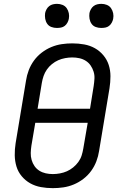

<svg xmlns="http://www.w3.org/2000/svg" viewBox="-20 -968 640 996"><path d="M254 8Q222 8 192 2.5Q162 -3 137 -17Q112 -31 93 -53.5Q74 -76 65.5 -104Q57 -132 56.5 -162.5Q56 -193 61 -225L115 -550Q119 -577 129 -603.5Q139 -630 156 -653.5Q173 -677 196.5 -695Q220 -713 246.5 -724Q273 -735 300.5 -739Q328 -743 355 -743Q387 -743 417 -737.5Q447 -732 472 -718Q497 -704 516 -681.5Q535 -659 544 -631Q553 -603 553 -572.5Q553 -542 548 -510L494 -185Q490 -158 480 -131.5Q470 -105 453 -81.5Q436 -58 412.5 -40Q389 -22 362.5 -11Q336 0 308.5 4Q281 8 254 8ZM175 -404H447L466 -522Q469 -542 470 -560.5Q471 -579 465.5 -596.5Q460 -614 450 -628.5Q440 -643 425 -652.5Q410 -662 392 -666Q374 -670 355 -670Q337 -670 318 -666.5Q299 -663 282 -655.5Q265 -648 249.5 -635.5Q234 -623 223 -607Q212 -591 206 -573.5Q200 -556 197 -538ZM254 -65Q272 -65 291 -68.5Q310 -72 327 -79.5Q344 -87 359.5 -99.5Q375 -112 386.5 -128Q398 -144 403.5 -161.5Q409 -179 412 -197L435 -331H163L143 -213Q140 -193 139.5 -174.5Q139 -156 144 -138.5Q149 -121 159 -106.5Q169 -92 184 -82.5Q199 -73 217 -69Q235 -65 254 -65ZM505 -823Q490 -823 476.5 -828Q463 -833 455 -844.5Q447 -856 444.5 -870.5Q442 -885 444 -900Q446 -910 451.5 -920Q457 -930 465.5 -936.5Q474 -943 484.5 -945.5Q495 -948 506 -948Q521 -948 534.5 -942.5Q548 -937 556 -925.5Q564 -914 567 -899.5Q570 -885 567 -870Q565 -860 559.5 -850Q554 -840 545.5 -833.5Q537 -827 526.5 -825Q516 -823 505 -823ZM275 -823Q260 -823 246.5 -828Q233 -833 225 -844.5Q217 -856 214.5 -870.5Q212 -885 214 -900Q216 -910 221.5 -920Q227 -930 235.5 -936.5Q244 -943 254.5 -945.5Q265 -948 276 -948Q291 -948 304.5 -942.5Q318 -937 326 -925.5Q334 -914 337 -899.5Q340 -885 337 -870Q335 -860 329.5 -850Q324 -840 315.5 -833.5Q307 -827 296.5 -825Q286 -823 275 -823Z"/></svg>

Font: Iosevka Custom Oblique
Style: Regular
Weight: 400
Italic angle: -9°
Designer: Belleve Invis
Foundry: Belleve Invis
Version: Version 27.0.1